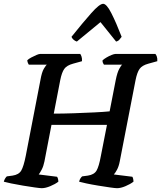

<svg xmlns="http://www.w3.org/2000/svg" viewBox="-32 -987 845 1007"><path d="M187 0Q178 0 150 -4Q122 -8 88.5 -13.5Q55 -19 26.5 -25Q-2 -31 -12 -34Q-10 -43 -5 -51Q0 -59 4 -62L34 -66Q67 -71 79.5 -92.5Q92 -114 103 -169L180 -567Q187 -608 198 -626.5Q209 -645 214 -648H119Q117 -651 114.5 -656.5Q112 -662 111 -671Q118 -678 132 -685.5Q146 -693 159 -698.5Q172 -704 178 -704H389Q392 -700 395.5 -690.5Q399 -681 398 -666L351 -653Q318 -644 305 -625.5Q292 -607 284 -567L250 -391Q298 -391 355 -393Q412 -395 463 -397.5Q514 -400 543 -403L575 -567Q583 -607 593.5 -626Q604 -645 609 -648H513Q511 -651 508 -657Q505 -663 506 -671Q514 -678 527.5 -686Q541 -694 554 -699Q567 -704 573 -704H783Q787 -700 790.5 -690.5Q794 -681 793 -666L746 -653Q713 -644 700 -625.5Q687 -607 679 -567L596 -140Q591 -114 581.5 -96.5Q572 -79 565 -72L662 -60Q664 -58 666 -50.5Q668 -43 668 -34Q651 -21 626 -10.5Q601 0 582 0Q572 0 544.5 -4Q517 -8 483 -13.5Q449 -19 421 -25Q393 -31 383 -34Q385 -44 390 -51.5Q395 -59 399 -62L429 -66Q462 -71 474.5 -92.5Q487 -114 497 -169L529 -332H238L201 -140Q196 -115 186.5 -97Q177 -79 171 -72L267 -60Q270 -57 272 -49.5Q274 -42 274 -34Q257 -21 231.5 -10.5Q206 0 187 0ZM371 -769Q361 -772 353 -779.5Q345 -787 343 -794Q404 -870 447 -918.5Q490 -967 509 -967Q527 -967 552 -918Q577 -869 606 -794Q601 -788 595 -780Q589 -772 577 -769L495 -871Z"/></svg>

Font: Texturina 72pt 72pt SemiBold
Style: Italic
Weight: 600
Italic angle: -11°
Designer: Guillermo Torres Carreño
Foundry: Omnibus-Type
Version: Version 1.002; ttfautohint (v1.8.3)